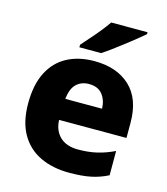

<svg xmlns="http://www.w3.org/2000/svg" viewBox="-115 -855 832 955"><g transform="rotate(15 301.5 -378.0)"><path d="M309 -559Q425 -559 493 -495.5Q561 -432 561 -309V-231H214Q216 -177 249 -145Q282 -113 343 -113Q395 -113 438.5 -123Q482 -133 528 -155V-30Q487 -9 441.5 0.5Q396 10 329 10Q246 10 181.5 -20Q117 -50 80.5 -112.5Q44 -175 44 -271Q44 -368 77 -432Q110 -496 169.5 -527.5Q229 -559 309 -559ZM312 -442Q273 -442 247.5 -417.5Q222 -393 217 -340H406Q405 -383 382 -412.5Q359 -442 312 -442ZM526 -756Q510 -742 485 -722Q460 -702 431.5 -680Q403 -658 376.5 -638.5Q350 -619 330 -606H218V-619Q234 -638 257 -663.5Q280 -689 302 -716.5Q324 -744 339 -766H526Z"/></g></svg>

Font: Noto Sans Sinhala UI ExtraBold
Style: Regular
Weight: 800
Designer: Jelle Bosma - Monotype Design Team
Foundry: Monotype Imaging Inc.
Version: Version 2.006; ttfautohint (v1.8.4.7-5d5b)